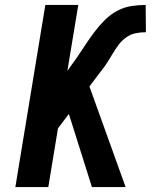

<svg xmlns="http://www.w3.org/2000/svg" viewBox="-20 -755 640 775"><path d="M42 0 163 -735H296L252 -469L292 -525Q309 -550 326 -576Q343 -602 362 -627Q381 -652 403.5 -674.5Q426 -697 453.5 -711.5Q481 -726 510 -730.5Q539 -735 568 -735L569 -625Q548 -625 528 -621Q508 -617 490 -604.5Q472 -592 459 -574.5Q446 -557 435 -538.5Q424 -520 412.5 -502Q401 -484 387 -467L341 -406L487 0H351L258 -295L214 -237L175 0Z"/></svg>

Font: Iosevka XBd Ex Obl
Style: Regular
Weight: 800
Width: 7
Italic angle: -9°
Monospace: yes
Designer: Belleve Invis
Foundry: Belleve Invis
Version: Version 32.5.0; ttfautohint (v1.8.4)